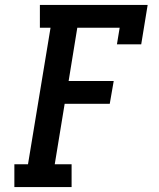

<svg xmlns="http://www.w3.org/2000/svg" viewBox="-20 -755 640 775"><path d="M38 0V-92H93L184 -643H141V-735H576L550 -576H452L463 -643H292L257 -428H439L423 -336H241L201 -92H269V0Z"/></svg>

Font: Iosevka Etoile Semibold
Style: Italic
Weight: 600
Italic angle: -9°
Designer: Belleve Invis
Foundry: Belleve Invis
Version: Version 22.1.2; ttfautohint (v1.8.4)